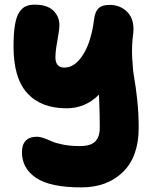

<svg xmlns="http://www.w3.org/2000/svg" viewBox="-20 -582 663 824"><path d="M329.1 222.2Q195.3 222.2 134.8 181.4Q74.2 140.6 74.2 70.8Q74.2 38.6 90.6 21.7Q106.9 4.9 137.2 4.9Q151.9 4.9 169.4 11.2Q187 17.6 202.9 24.9Q218.8 32.2 250.7 38.6Q282.7 44.9 323.2 44.9Q368.7 44.9 388.4 25.4Q408.2 5.9 408.2 -34.2Q408.2 -60.5 407.7 -85.4Q407.2 -110.4 406.2 -136.2Q405.3 -162.1 404.8 -175.8Q346.2 -117.2 266.1 -117.2Q156.2 -117.2 97.2 -181.9Q38.1 -246.6 38.1 -381.8Q38.1 -437 43.9 -473.4Q49.8 -509.8 62.3 -528.8Q74.7 -547.9 90.3 -554.9Q106 -562 128.9 -562Q182.6 -562 208.7 -536.6Q234.9 -511.2 234.9 -474.1Q234.9 -458.5 230.2 -431.2Q225.6 -403.8 221.9 -381.8Q218.3 -359.9 217.8 -338.1Q217.3 -316.4 226.6 -304.2Q235.8 -292 255.9 -292Q289.6 -292 316.9 -321.5Q344.2 -351.1 360.6 -397Q377 -442.9 383.8 -499Q387.7 -531.7 402.8 -546.4Q418 -561 450.2 -561Q498 -561 528.1 -528.6Q558.1 -496.1 551.8 -439Q544.4 -385.7 547.4 -331.8Q550.3 -277.8 556.4 -245.1Q562.5 -212.4 568.8 -154.3Q575.2 -96.2 575.2 -34.2Q575.2 90.3 507.6 156.2Q439.9 222.2 329.1 222.2Z"/></svg>

Font: Shantell Sans Bouncy
Style: Regular
Weight: 800
Designer: Stephen Nixon, Anya Danilova, Shantell Martin
Foundry: Arrow Type
Version: Version 1.006;[9816181b4]